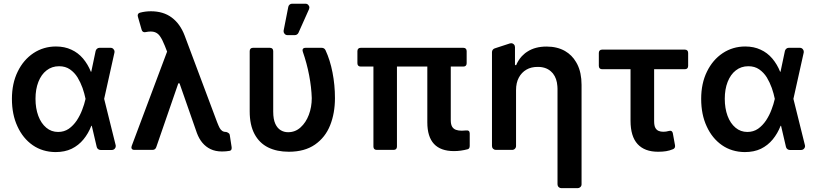

<svg xmlns="http://www.w3.org/2000/svg" viewBox="-20 -801 4371 1026"><path d="M154.8 -25.2Q102.3 -61.8 73.2 -125.7Q43.7 -188.9 43.7 -272.7Q43.7 -355.5 74.6 -418.3Q105.1 -481.2 158.7 -517Q212.7 -552.6 279.1 -552.6Q325.3 -552.6 361.5 -535.5Q397 -519.5 423.7 -488.3Q449.9 -457 465.6 -417.6H467.7L491.1 -528.8Q492.9 -535.9 498.6 -540.7Q504.3 -545.5 511.4 -545.5H571.4Q579.9 -545.5 585.9 -539.2Q592 -533 592 -524.5Q592 -521.7 591.6 -520.2L536.6 -272.7L598 -25.6Q598.7 -22 598.7 -20.6Q598.7 -12.1 592.7 -5.9Q586.6 0.4 577.8 0.4H517Q509.9 0.4 504.1 -4.3Q498.2 -8.9 496.8 -16L470.5 -128.6H468Q452.1 -87.7 426.1 -56.1Q399.9 -24.1 362.9 -6Q326.3 11.7 275.9 11.7Q206.7 10.7 154.8 -25.2ZM184.7 -181.8Q199.6 -141.7 227.3 -118.6Q254.3 -95.9 290.5 -95.9Q322.8 -95.9 347.7 -112.9Q371.8 -130 390.3 -157.3Q408.7 -185.7 419.4 -214.8Q430.8 -244 436.8 -271.3L437.1 -272.7L436.8 -274.1Q431.8 -299.4 421.2 -330.6Q410.5 -360.4 394.5 -387.1Q378.2 -413.4 353.7 -430.4Q329.5 -447.1 295.8 -447.1Q257.1 -447.1 228.7 -424.7Q200.6 -403.1 185 -363.3Q169.7 -324.2 169.7 -273.1Q169.7 -222.3 184.7 -181.8Z M1104.8 -4.3Q1055.4 -28.1 1032.3 -89.8L939.3 -355.8H932.9L815 -14.6Q810 0 794.7 0H697.8Q690.3 0 686.3 -3.4Q682.2 -6.7 682.2 -12.8Q682.2 -16.7 683.6 -20.6L872.9 -525.2L860.4 -557.2Q847.3 -590.2 834.5 -608Q825.6 -620.4 813.7 -626.4Q801.8 -632.5 785.2 -632.5Q772 -632.5 759.2 -629.6Q755 -628.9 753.2 -628.9Q740.8 -628.9 736.9 -642L717 -711.3Q715.9 -715.2 715.9 -718Q715.9 -723.7 719.1 -727.8Q722.3 -731.9 728.3 -733.3Q756.4 -740.8 786.2 -740.8Q853 -740.8 897.9 -707.2Q942.8 -673.7 966.6 -611.2L1140.3 -147.7Q1148.4 -127.1 1153.6 -117.5Q1158.7 -108 1166.9 -101.9Q1175.1 -95.9 1188.6 -95.9Q1196 -93.8 1201.5 -89.8Q1207 -85.9 1207.7 -80.3L1217.7 -15.3Q1218 -13.5 1218 -9.9Q1218 2.8 1207.4 5Q1187.9 8.5 1166.9 8.5Q1131 8.5 1104.8 -4.3Z M1314.3 -206V-527.7Q1314.3 -536.2 1318.9 -540.8Q1323.5 -545.5 1332 -545.5H1422.2Q1430.8 -545.5 1435.4 -540.8Q1440 -536.2 1440 -527.7V-204.5Q1440 -163.7 1451.3 -139.2Q1462 -116.1 1479.8 -105.3Q1497.5 -94.5 1519.5 -94.5Q1558.2 -94.5 1586.3 -120.4Q1614.7 -146 1630.3 -187.3Q1646 -228.7 1646 -277Q1644.2 -334.2 1632.1 -398.1Q1620 -462 1598 -525.2Q1596.6 -529.1 1596.6 -532.7Q1596.6 -538.7 1600.7 -542.1Q1604.8 -545.5 1612.6 -545.5H1698.5Q1713.4 -545.5 1719.5 -532.7Q1744 -480.1 1756.9 -413.4Q1769.9 -346.6 1769.9 -277Q1769.9 -196 1744.1 -131.4Q1718.4 -66.8 1663.2 -28.4Q1608 9.9 1523.4 9.9Q1459.5 9.9 1412.6 -13.3Q1365.8 -36.6 1340 -84.9Q1314.3 -133.2 1314.3 -206ZM1495.4 -634.2Q1495.4 -625.7 1501.4 -619.5Q1507.5 -613.3 1516 -613.3H1555.8Q1561.8 -613.3 1566.9 -616.7Q1572.1 -620 1574.9 -625.7L1631.4 -752.1Q1633.2 -756.7 1633.2 -760.3Q1633.2 -768.8 1627.1 -775Q1621.1 -781.2 1612.2 -781.2H1540.8Q1533.4 -781.2 1527.7 -776.5Q1522 -771.7 1520.6 -764.6L1495.7 -638.1Q1495.4 -636.7 1495.4 -634.2Z M2263.5 -147V-445.3H2101.2V-17.8Q2101.2 -9.2 2096.6 -4.6Q2092 0 2083.5 0H1993.3Q1984.7 0 1980.1 -4.6Q1975.5 -9.2 1975.5 -17.8V-445.3H1907.7Q1899.1 -445.3 1894.5 -449.9Q1889.9 -454.5 1889.9 -463.1V-527.7Q1889.9 -536.2 1894.5 -540.8Q1899.1 -545.5 1907.7 -545.5H2456Q2464.5 -545.5 2469.1 -540.8Q2473.7 -536.2 2473.7 -527.7V-463.1Q2473.7 -454.5 2469.1 -449.9Q2464.5 -445.3 2456 -445.3H2388.8V-158.7Q2388.8 -136 2396.3 -123.6Q2403.4 -112.2 2416.2 -107.4Q2429 -102.6 2447.4 -102.6Q2456.3 -102.6 2471.2 -104Q2480.5 -105.1 2485.3 -100.9Q2490.1 -96.6 2490.1 -87.7V-22Q2490.1 -6.4 2479.4 -3.6Q2442.1 6.4 2405.9 6.4Q2263.5 6.4 2263.5 -147Z M2959.2 183.9V-327.1Q2959.2 -332 2958.5 -340.6Q2955.6 -382.1 2935 -408L2934.3 -408.7L2933.2 -410.2Q2930.8 -412.6 2930.8 -412.6Q2904.8 -441.8 2859 -443.5H2853Q2818.2 -443.5 2793.3 -429Q2767.4 -414.1 2752.5 -386.4Q2737.6 -358.7 2737.6 -319.2V-20.6Q2737.6 -12.1 2731.5 -6Q2725.5 0 2716.6 0H2629.6Q2621.1 0 2615.1 -6Q2609 -12.1 2609 -20.6V-522.4Q2609 -529.1 2612.9 -534.6Q2616.8 -540.1 2623.2 -542.3L2704.5 -568.9Q2707.7 -570 2711.3 -570Q2719.8 -570 2725.9 -563.9Q2731.9 -557.9 2731.9 -549.4V-456.3Q2731.9 -454.9 2733.1 -453.7Q2734.4 -452.4 2735.8 -452.4Q2738.3 -452.4 2739.3 -454.9Q2739.3 -455.3 2740.1 -456.7L2741.1 -459.2L2742.5 -462.4L2743.6 -464.5L2745.4 -467.7L2746.4 -469.8Q2746.8 -470.5 2747.2 -471.2Q2747.5 -471.9 2748.2 -472.7Q2748.9 -474.1 2749.6 -474.8Q2750 -475.9 2751.4 -478L2752.5 -480.1L2754.6 -482.6Q2755.3 -484 2756 -484.7Q2756 -485.1 2757.8 -487.6L2759.2 -489.3L2761.4 -492.2L2763.1 -494L2765.3 -496.8Q2766 -497.2 2766.7 -498.6Q2768.1 -499.6 2769.2 -501.1Q2769.2 -501.1 2771 -502.8L2773.4 -505.3L2774.9 -506.7L2777.7 -509.2L2779.5 -510.7Q2779.5 -510.7 2782.3 -513.5L2783.7 -514.6L2786.9 -517.4L2788.4 -518.5Q2789.8 -519.2 2792.6 -521.3L2793.3 -522L2798.3 -525.2Q2839.5 -552.2 2900.9 -552.2Q2957.4 -552.2 2999.3 -528.4Q3036.6 -506.7 3058.2 -469.5Q3058.9 -468 3064.6 -458.1Q3087.7 -412.6 3087.7 -347.7V183.9Q3087.7 192.5 3081.5 198.5Q3075.3 204.5 3066.8 204.5H2979.8Q2971.2 204.5 2965.2 198.5Q2959.2 192.5 2959.2 183.9Z M3349.4 -156.2V-431.1H3197.8Q3189.3 -431.1 3184.7 -435.7Q3180 -440.3 3180 -448.9V-518.1Q3180 -526.6 3184.7 -531.2Q3189.3 -535.9 3197.8 -535.9H3639.6Q3648.1 -535.9 3652.7 -531.2Q3657.3 -526.6 3657.3 -518.1V-448.9Q3657.3 -440.3 3652.7 -435.7Q3648.1 -431.1 3639.6 -431.1H3475.5V-154.1Q3475.5 -129.6 3482.2 -117.5Q3488.6 -106.2 3499.3 -101.6Q3509.9 -96.9 3524.9 -96.9Q3539.8 -96.9 3554.3 -101.2Q3558.2 -102.3 3561.1 -102.3Q3572.8 -102.3 3575.6 -88.1L3587 -25.2Q3587.4 -23.4 3587.4 -19.9Q3587.4 -8.2 3576 -3.6Q3557.9 3.9 3539.4 6.9Q3521 9.9 3496.4 9.9Q3424.7 9.9 3387.1 -31.1Q3349.4 -72.1 3349.4 -156.2Z M3838.1 -25.2Q3785.5 -61.8 3756.4 -125.7Q3726.9 -188.9 3726.9 -272.7Q3726.9 -355.5 3757.8 -418.3Q3788.4 -481.2 3842 -517Q3896 -552.6 3962.4 -552.6Q4008.5 -552.6 4044.7 -535.5Q4080.3 -519.5 4106.9 -488.3Q4133.2 -457 4148.8 -417.6H4150.9L4174.4 -528.8Q4176.1 -535.9 4181.8 -540.7Q4187.5 -545.5 4194.6 -545.5H4254.6Q4263.1 -545.5 4269.2 -539.2Q4275.2 -533 4275.2 -524.5Q4275.2 -521.7 4274.9 -520.2L4219.8 -272.7L4281.2 -25.6Q4282 -22 4282 -20.6Q4282 -12.1 4275.9 -5.9Q4269.9 0.4 4261 0.4H4200.3Q4193.2 0.4 4187.3 -4.3Q4181.5 -8.9 4180 -16L4153.8 -128.6H4151.3Q4135.3 -87.7 4109.4 -56.1Q4083.1 -24.1 4046.2 -6Q4009.6 11.7 3959.2 11.7Q3889.9 10.7 3838.1 -25.2ZM3867.9 -181.8Q3882.8 -141.7 3910.5 -118.6Q3937.5 -95.9 3973.7 -95.9Q4006 -95.9 4030.9 -112.9Q4055 -130 4073.5 -157.3Q4092 -185.7 4102.6 -214.8Q4114 -244 4120 -271.3L4120.4 -272.7L4120 -274.1Q4115.1 -299.4 4104.4 -330.6Q4093.7 -360.4 4077.8 -387.1Q4061.4 -413.4 4036.9 -430.4Q4012.8 -447.1 3979 -447.1Q3940.3 -447.1 3911.9 -424.7Q3883.9 -403.1 3868.3 -363.3Q3853 -324.2 3853 -273.1Q3853 -222.3 3867.9 -181.8Z"/></svg>

Font: DeltaSans SemiBold
Style: Regular
Weight: 600
Designer: Rasmus Andersson
Foundry: rsms
Version: Version 3.012